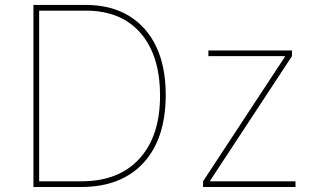

<svg xmlns="http://www.w3.org/2000/svg" viewBox="-20 -747 1263 767"><path d="M304 0H113.6V-727.3H322.4Q422.9 -727.3 494.5 -684.1Q566.1 -641 604.2 -560.4Q642.4 -479.8 642 -366.5Q641.7 -192.5 552.9 -96.2Q464.1 0 304 0ZM136.4 -22.7H304Q455.3 -22.7 537.6 -113.8Q620 -204.9 619.3 -366.5Q619 -525.6 541.4 -615.1Q463.8 -704.5 322.4 -704.5H136.4ZM791.2 0V-22.7L1117.9 -519.9V-522.7H812.5V-545.5H1146.3V-522.7L819.6 -25.6V-22.7H1160.5V0Z"/></svg>

Font: Inter Thin BETA
Style: Regular
Weight: 100
Designer: Rasmus Andersson
Foundry: rsms
Version: Version 3.011;git-f93a4a705